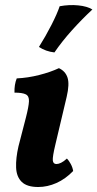

<svg xmlns="http://www.w3.org/2000/svg" viewBox="-20 -740 390 769"><path d="M133 9Q88 9 67 -11.5Q46 -32 44.5 -69Q43 -106 54 -154L84 -270Q95 -313 96 -334Q97 -355 83.5 -362Q70 -369 38 -369Q37 -401 47 -426Q91 -428 136.5 -439.5Q182 -451 216 -467Q242 -455 250.5 -429Q259 -403 247 -352L202 -162Q190 -112 191.5 -97.5Q193 -83 206 -83Q214 -83 224.5 -88Q235 -93 248 -105Q256 -97 263.5 -83Q271 -69 273 -55Q242 -23 206 -7Q170 9 133 9ZM219 -715Q257 -722 293 -718.5Q329 -715 350 -702Q308 -663 268 -618.5Q228 -574 198 -530Q163 -534 136 -552Q163 -595 186 -640Q209 -685 219 -715Z"/></svg>

Font: Vollkorn
Style: Bold Italic
Weight: 700
Italic angle: -11°
Designer: Friedrich Althausen
Foundry: Friedrich Althausen
Version: Version 5.000; ttfautohint (v1.8.3)